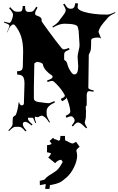

<svg xmlns="http://www.w3.org/2000/svg" viewBox="-20 -872 770 1248"><path d="M377.4 166.5Q356.9 167.5 338.4 188.5L293.5 151.9Q307.1 138.7 312.5 125.5Q300.3 119.1 285.2 117.7L286.1 70.8H290.5Q306.2 70.8 315.4 62.5L302.2 44.4L325.2 23.4L335.4 34.7Q335.4 32.7 336.4 31.7L357.4 40.5L355.5 43.5Q357.9 43.5 368.2 39.6Q371.6 38.1 372.6 11.7H402.3Q402.3 40.5 405.3 41.5Q414.1 43.9 428.5 52.2Q442.9 60.5 450.9 60.5Q459 60.5 474.6 49.8L497.6 82.5Q476.6 98.1 476.6 106Q476.6 113.8 479.5 119.6V125.5Q481.4 132.8 481.4 137.7Q481.4 173.3 461.4 214.6Q441.4 255.9 413.1 281Q384.8 306.2 366.5 314.7Q348.1 323.2 314.5 329.6Q307.1 329.6 304.2 330.6V332.5Q304.2 341.8 301.3 356.4L273.4 355.5Q277.3 330.1 277.3 327.6V326.7L278.3 325.7L274.4 324.7Q271.5 324.7 239.3 331.5L238.3 303.7Q268.6 296.9 270.8 293.7Q272.9 290.5 277.1 286.4Q281.2 282.2 284.7 279.1Q288.1 275.9 294.2 271.7Q300.3 267.6 303.5 265.6Q306.6 263.7 313.5 259.3Q320.3 254.9 333.7 246.3Q347.2 237.8 357.7 226.8Q368.2 215.8 387.2 181.6V180.7Q384.8 174.3 377.4 166.5ZM259.3 -451.2Q259.3 -463.4 224.1 -470.2Q216.8 -470.2 203.1 -460Q200.2 -322.3 200.2 -305.2V-232.9Q200.2 -213.4 229.5 -209Q240.2 -207 256.3 -205.6Q272.5 -204.1 278.3 -202.6Q284.2 -201.2 294.7 -201.2Q305.2 -201.2 333 -214.8L337.4 -207Q283.2 -181.2 283.2 -151.9V-129.9Q283.2 -113.8 305.2 -78.1L300.3 -75.2Q283.7 -99.6 277.3 -105.5Q267.1 -115.7 253.4 -120.1Q242.2 -120.1 226.1 -109.9L209 -113.8Q206.1 -110.8 206.1 -104.7Q206.1 -98.6 214.4 -74.2L209 -71.8Q198.2 -101.6 195.3 -104.2Q192.4 -106.9 189.5 -106.9H178.2L161.1 -106Q161.1 -96.2 166.7 -87.6Q172.4 -79.1 191.4 -63L186 -56.2Q157.2 -80.1 145 -80.1Q144 -80.1 142.1 -79.6Q140.1 -79.1 139.2 -79.1L140.1 -80.1Q128.4 -77.6 128.4 -63.5Q128.4 -49.3 152.3 -22.9L145 -18.1Q128.9 -37.1 120.4 -42.5Q111.8 -47.9 102.1 -47.9H79.1Q65.9 -47.9 39.1 -20L34.2 -24.9Q62 -51.8 62 -64.9V-83Q62 -107.4 66.9 -112.8Q71.8 -118.2 77.6 -120.4Q83.5 -122.6 89.6 -144Q95.7 -165.5 98.6 -185.5L101.1 -206.1L104 -207Q109.4 -187 122.1 -187Q127 -187 131.1 -190.4Q135.3 -193.8 135.3 -200.2Q139.2 -317.4 139.2 -328.9Q139.2 -340.3 137.9 -349.9Q136.7 -359.4 132.3 -369.1Q124 -387.2 92.3 -387.2L90.3 -408.2Q115.2 -410.2 121.8 -417.7Q128.4 -425.3 128.4 -442.9L130.4 -535.2Q130.4 -593.8 117.2 -634.8Q104 -675.8 75.2 -710Q70.8 -712.9 67.4 -712.9Q64 -712.9 62 -712.4Q60.1 -711.9 58.1 -710.4Q56.2 -709 54.9 -708Q53.7 -707 51.8 -704.8Q49.8 -702.6 46.6 -700.2Q43.5 -697.8 27.3 -662.1H25.4Q41 -694.8 41 -706.1Q41 -713.9 6.3 -725.1L7.3 -731L40 -723.1Q49.3 -723.1 56.9 -743.4Q64.5 -763.7 64.5 -776.9Q64.5 -790 39.1 -818.8L46.4 -825.2Q63.5 -805.7 71.3 -800.8Q79.1 -795.9 90.3 -795.9H103Q111.8 -795.9 116.2 -797.9Q127.4 -801.8 127.4 -833H143.1Q143.1 -816.9 144.8 -812Q146.5 -807.1 147 -804.4Q147.5 -801.8 150.6 -799.8Q153.8 -797.9 154.3 -796.9Q156.2 -794.9 163.6 -794.9H178.2Q188.5 -794.9 195.6 -800.5Q202.6 -806.2 215.3 -828.1L224.1 -823.2Q208 -796.9 208.5 -785.9Q209 -774.9 211.4 -774.9Q211.9 -772.9 222.2 -769.5Q251 -760.7 251 -742.2L250 -734.9Q250 -732.4 297.9 -667Q345.7 -601.6 381.3 -558.1Q388.7 -550.8 395.8 -550.8Q402.8 -550.8 428.2 -560.1L432.1 -549.8Q409.7 -541 403.3 -534.7Q397 -528.3 397 -519V-487.8Q397 -482.9 399.4 -481.4Q404.3 -478 405.3 -477.1Q413.1 -473.1 418 -454.1Q422.9 -435.1 431.9 -419.9Q440.9 -404.8 447.8 -396.5Q454.6 -388.2 463.4 -388.2Q488.3 -388.2 488.3 -441.9L484.4 -502.9Q484.4 -515.6 490.7 -541Q497.1 -566.4 497.1 -579.1L491.2 -671.9L485.4 -696.8Q480 -717.8 398.4 -717.8Q365.2 -717.8 324.2 -692.9L320.3 -699.2Q357.4 -722.2 367.2 -741.2Q369.1 -744.6 388.2 -768.8Q407.2 -793 407.2 -805.2Q407.2 -817.4 390.1 -842.8L399.4 -848.1Q411.6 -827.6 419.7 -821.3Q427.7 -814.9 439.9 -814.9Q452.1 -814.9 458.7 -821.3Q465.3 -827.6 470.2 -852.1L487.3 -849.1Q484.4 -833.5 484.4 -826.2Q484.4 -808.1 522.5 -795.9Q584 -776.9 677.2 -776.9Q692.9 -776.9 728 -793L730 -788.1Q690.9 -770 681.2 -756.8Q679.2 -754.4 669.2 -742.9Q659.2 -731.4 655.5 -727.1Q651.9 -722.7 643.8 -712.4Q635.7 -702.1 632.3 -695.8Q621.6 -675.8 620.1 -665L639.2 -616.2Q635.3 -627.9 616.2 -627.9Q572.3 -627.9 572.3 -608.9V-583Q572.3 -549.8 567.1 -538.1Q562 -526.4 559.6 -521.7Q557.1 -517.1 557.1 -515.1L554.2 -301.8Q554.2 -290.5 589.4 -284.2L587.4 -275.9Q561 -279.8 560.1 -279.8Q543.5 -279.8 543.5 -250Q543.5 -243.7 543.9 -220.9Q544.4 -198.2 543.5 -187Q537.1 -181.6 537.1 -174.8L539.1 -150.9Q539.1 -105 535.2 -94Q531.2 -83 531.2 -75Q531.2 -66.9 546.4 -41L540 -38.1Q536.1 -41.5 530.5 -46.9Q524.9 -52.2 522.5 -54.4Q520 -56.6 516.1 -60.3Q512.2 -64 510.5 -65.2Q508.8 -66.4 505.9 -68.6Q502.9 -70.8 501 -71.8Q497.1 -74.2 492.2 -75.2H494.1Q491.2 -76.2 486.3 -76.2Q474.1 -76.2 454.1 -49.8L446.3 -56.2Q465.3 -79.1 465.3 -88.6Q465.3 -98.1 457.8 -107.2Q450.2 -116.2 441.4 -116.2Q432.6 -116.2 412.1 -106.9L406.2 -119.1Q437 -132.8 437 -146Q437 -164.6 428 -195.6Q418.9 -226.6 409.2 -243.2Q411.1 -239.3 411.1 -236.8Q411.1 -227.5 383.3 -213.9L375 -229Q385.3 -234.4 388.2 -236.1Q391.1 -237.8 394 -239.5Q397 -241.2 398.4 -242.7Q401.4 -246.6 401.4 -250.2Q401.4 -253.9 393.6 -266.6Q373 -301.3 335.4 -336.9Q327.1 -346.2 318.4 -346.2Q309.6 -346.2 289.1 -338.9L286.1 -349.1Q320.3 -359.4 322.3 -372.1V-374Q321.3 -377.9 315.4 -383.8Q296.4 -394.5 279.3 -413.8Q262.2 -433.1 259.3 -451.2Z"/></svg>

Font: Eater
Style: Regular
Weight: 400
Version: Version 001.002